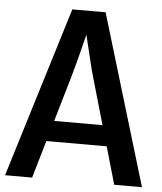

<svg xmlns="http://www.w3.org/2000/svg" viewBox="-54 -815 728 862"><g transform="rotate(5 310.0 -384.0)"><path d="M1 0 237 -768H387L618 0H493L355 -478Q349 -498 341.5 -529.5Q334 -561 325.5 -595.5Q317 -630 309.5 -661.5Q302 -693 297 -713H323Q318 -693 310 -661Q302 -629 293 -593.5Q284 -558 275.5 -526Q267 -494 261 -473L123 0ZM143 -169V-262H466V-169Z"/></g></svg>

Font: Yaldevi SemiBold
Style: Regular
Weight: 600
Designer: Sol Matas, Rajitha Manaperi, Kosala Senevirathne
Foundry: Mooniak
Version: Version 1.100